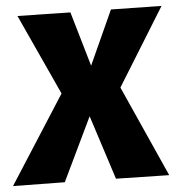

<svg xmlns="http://www.w3.org/2000/svg" viewBox="-20 -610 616 649"><path d="M552 -18 372 -6 283 -217 199 6 24 19 188 -294 39 -556 218 -568 288 -388 355 -578 526 -590 387 -314Z"/></svg>

Font: Xiangcui Wave Sans Xiangcui Wave Sans
Style: Regular
Weight: 800
Width: 3
Version: Version 0.920;March 28, 2024;FontCreator 14.0.0.2814 64-bit